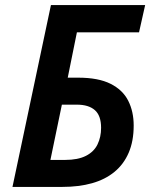

<svg xmlns="http://www.w3.org/2000/svg" viewBox="-20 -734 597 754"><path d="M29 0 180 -714H550L526 -607H282L246 -429H287Q366 -429 414 -405Q462 -381 483.5 -338.5Q505 -296 505 -241Q505 -180 485.5 -134.5Q466 -89 429.5 -59Q393 -29 341.5 -14.5Q290 0 225 0ZM236 -106Q286 -106 317.5 -122Q349 -138 363 -167Q377 -196 377 -232Q377 -280 352.5 -301.5Q328 -323 282 -323H223L178 -106Z"/></svg>

Font: Noto Sans Display SemiBold
Style: Italic
Weight: 600
Italic angle: -12°
Designer: Monotype Design Team
Foundry: Monotype Imaging Inc.
Version: Version 2.003